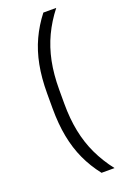

<svg xmlns="http://www.w3.org/2000/svg" viewBox="-153 -726 590 896"><g transform="rotate(-20 142.0 -278.0)"><path d="M134.5 -312.5V-243Q134.5 -168 147.2 -104.8Q160 -41.5 186 13.5Q212 68.5 252 120H187.5Q149.5 71.5 124.8 17.8Q100 -36 87.8 -99.5Q75.5 -163 75.5 -241V-314.5Q75.5 -392 87.8 -455.2Q100 -518.5 125 -572.5Q150 -626.5 188 -675.5H252Q212 -624.5 186 -569.2Q160 -514 147.2 -451Q134.5 -388 134.5 -312.5Z"/></g></svg>

Font: Anek Bangla Medium Light
Style: Regular
Weight: 300
Version: Version 1.003